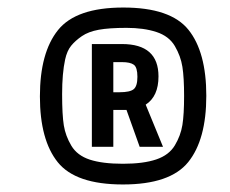

<svg xmlns="http://www.w3.org/2000/svg" viewBox="-20 -780 610 510"><path d="M86 -524Q86 -640 134 -700Q182 -760 307.5 -760Q433 -760 480.5 -701Q528 -642 528 -525.5Q528 -409 480 -349.5Q432 -290 306.5 -290Q181 -290 133.5 -349Q86 -408 86 -524ZM153 -622Q145 -585 145 -530Q145 -475 149.5 -447Q154 -419 169.5 -393Q185 -367 218.5 -356Q252 -345 306.5 -345Q361 -345 395 -356.5Q429 -368 444.5 -394Q460 -420 464.5 -448Q469 -476 469 -525Q469 -574 464.5 -602.5Q460 -631 444.5 -657.5Q429 -684 395.5 -695Q362 -706 316 -706Q270 -706 242.5 -701Q215 -696 197.5 -684Q180 -672 169 -658.5Q158 -645 153 -622ZM224 -663H304Q401 -663 401 -577Q401 -524 367 -502L413 -390H351L316 -488H281V-390H224ZM281 -535H298Q325 -535 335 -543Q345 -551 345 -576Q345 -601 335.5 -608Q326 -615 304 -615H281Z"/></svg>

Font: Khand SemiBold
Style: Regular
Weight: 600
Designer: Devanagari: Sanchit Sawaria, Jyotish Sonowal; Latin: Satya Rajpurohit
Foundry: Indian Type Foundry
Version: Version 1.101;PS 1.0;hotconv 1.0.78;makeotf.lib2.5.61930; tt